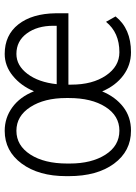

<svg xmlns="http://www.w3.org/2000/svg" viewBox="102 -680 588 833"><g transform="rotate(-90 396.5 -264.0)"><path d="M48.3 -271.5Q48.3 -390.6 102.8 -464.4Q157.2 -538.1 245.1 -538.1Q301.3 -538.1 346.7 -505.1Q392.1 -472.2 416.5 -411.1Q439.9 -467.3 483.2 -502.7Q526.4 -538.1 578.6 -538.1Q660.2 -538.1 706.8 -478.8Q753.4 -419.4 754.9 -317.4V-261.7H445.3V-249Q445.3 -157.2 484.9 -98.9Q524.4 -40.5 585.9 -40.5Q671.4 -40.5 717.8 -98.6L741.2 -57.1Q688 9.8 585.9 9.8Q530.3 9.8 485.6 -23.4Q440.9 -56.6 416 -115.2Q392.1 -57.6 348.6 -23.9Q305.2 9.8 245.6 9.8Q156.7 9.8 102.5 -63.7Q48.3 -137.2 48.3 -259.8ZM103 -255.9Q103 -161.1 141.6 -100.8Q180.2 -40.5 245.6 -40.5Q310.1 -40.5 348.6 -100.8Q387.2 -161.1 387.2 -259.8V-271.5Q387.2 -366.2 348.1 -426.8Q309.1 -487.3 245.1 -487.3Q181.2 -487.3 142.1 -426.8Q103 -366.2 103 -267.1ZM578.6 -487.3Q528.3 -487.3 491.9 -439.2Q455.6 -391.1 447.3 -312.5H700.7V-326.7Q700.7 -397 667.5 -442.1Q634.3 -487.3 578.6 -487.3Z"/></g></svg>

Font: Roboto Condensed Light
Style: Regular
Weight: 300
Designer: Google
Version: Version 2.134; 2016